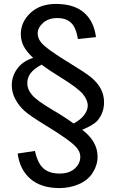

<svg xmlns="http://www.w3.org/2000/svg" viewBox="-20 -748 608 978"><path d="M70 34C77.3 89.3 99.2 132.5 135.5 163.5C171.8 194.5 221 210 283 210C318.3 210 351.3 203.3 382 190C412.7 176.7 436.2 157.2 452.5 131.5C468.8 105.8 477 78.7 477 50C477 24 470.5 -0.3 457.5 -23C444.5 -45.7 425 -67 399 -87C435.7 -102.3 461 -117.3 475 -132C498.3 -158.7 510 -190.3 510 -227C510 -251 504.7 -273.5 494 -294.5C483.3 -315.5 466.3 -335.7 443 -355C425 -369.7 390.3 -392.7 339 -424C257.7 -473.3 208 -509 190 -531C178 -545.7 172 -561.3 172 -578C172 -597.3 181.2 -615.2 199.5 -631.5C217.8 -647.8 242 -656 272 -656C301.3 -656 324.5 -648.2 341.5 -632.5C358.5 -616.8 370.3 -589 377 -549L469 -559C461.7 -613.7 441 -655.5 407 -684.5C373 -713.5 325.7 -728 265 -728C211 -728 167.7 -712.7 135 -682C102.3 -651.3 86 -615.3 86 -574C86 -552.7 90.7 -532.7 100 -514C109.3 -495.3 125.7 -475 149 -453C115 -443 88.3 -425.2 69 -399.5C49.7 -373.8 40 -345.3 40 -314C40 -289.3 46 -265.7 58 -243C70 -220.3 85.5 -200.5 104.5 -183.5C123.5 -166.5 157 -143.3 205 -114C295.7 -59.3 351 -19.7 371 5C383 19 389 34.3 389 51C389 73.7 379.7 93.5 361 110.5C342.3 127.5 316.3 136 283 136C248.3 136 221.2 127.3 201.5 110C181.8 92.7 167.3 63 158 21ZM355 -119C323.7 -141.7 286.3 -165.7 243 -191C190.3 -222.3 156.7 -247.3 142 -266C126.7 -284 119 -303.3 119 -324C119 -342.7 124.5 -359.5 135.5 -374.5C146.5 -389.5 165.3 -404.3 192 -419C214 -401.7 247.3 -379.3 292 -352C348 -317.3 384.7 -289.7 402 -269C418.7 -248.3 427 -228.7 427 -210C427 -194.7 421 -178.8 409 -162.5C397 -146.2 379 -131.7 355 -119Z"/></svg>

Font: Neocyr
Style: Regular
Weight: 400
Designer: Viktar Palstsiuk <vipals@gmail.com>
Version: 1.00